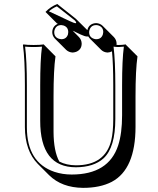

<svg xmlns="http://www.w3.org/2000/svg" viewBox="-20 -869 788 956"><path d="M265.1 -849.1 357.9 -775.4Q360.8 -772.9 362.3 -771L415 -718.8Q420.9 -746.6 449.2 -752.9Q454.6 -753.9 459 -753.9Q478 -752.9 490.7 -740.7L547.4 -684.1Q560.1 -670.4 560.5 -652.3Q560.5 -648.4 560.1 -645.5Q565.9 -645 570.8 -645Q588.4 -645 606 -647.9L607.9 -645L664.6 -588.4Q654.8 -521.5 654.8 -388.7V-238.3Q654.8 -25.9 536.1 36.6Q478.5 66.4 393.6 66.4Q287.6 65.4 224.6 3.4L168 -53.2Q104.5 -118.2 104 -235.8V-444.8Q104 -573.7 94.2 -645L96.2 -647.9Q114.3 -645 147 -645Q179.7 -645 198.2 -647.9L200.2 -645L256.3 -588.4Q246.6 -521.5 246.6 -388.7V-212.4Q247.1 -116.2 275.4 -64.5Q310.5 -46.4 357.9 -45.9Q504.4 -45.9 534.2 -171.4Q543.9 -212.4 543.9 -276.9V-444.8Q543.9 -549.8 537.6 -613.3Q526.9 -607.9 515.6 -607.4Q496.6 -608.4 483.9 -620.6L427.2 -677.2Q422.4 -682.6 418.9 -688Q416.5 -687 414.6 -687Q401.9 -687.5 381.3 -697.3L341.8 -716.3L373.5 -684.1Q386.2 -670.4 386.7 -652.3Q386.7 -622.1 358.9 -610.8Q350.1 -607.9 341.8 -607.4Q322.8 -608.4 309.6 -620.6L252.9 -677.2Q240.2 -690.9 240.2 -709Q241.2 -738.8 268.1 -750.5L263.2 -752.9L206.5 -809.6Q231 -835.4 265.1 -849.1ZM554.2 -444.8V-276.9Q554.2 -134.8 495.6 -80.6Q446.8 -36.6 357.9 -36.1Q179.7 -36.1 180.2 -268.6V-444.8Q180.2 -570.8 189 -636.7Q168.5 -634.8 147 -634.8Q125.5 -634.8 105 -636.7Q113.8 -565.9 113.8 -444.8V-235.8Q113.8 -59.6 251.5 -13.2Q291.5 0 336.9 0Q521 0 568.4 -145Q587.9 -205.1 587.9 -294.9V-444.8Q587.9 -570.3 596.7 -636.7Q583 -635.3 570.8 -634.8Q557.6 -634.8 545.4 -636.7Q554.2 -565.4 554.2 -444.8ZM423.8 -709Q423.8 -683.6 447.8 -675.8Q453.1 -673.8 459 -673.8Q484.4 -673.8 492.2 -697.8Q493.7 -703.6 494.1 -709Q494.1 -734.4 470.2 -742.2Q464.8 -744.1 459 -744.1Q433.6 -744.1 425.8 -720.2Q423.8 -714.4 423.8 -709ZM250 -709Q250 -683.6 273.9 -675.8Q279.8 -674.3 285.2 -673.8Q310.5 -673.8 318.4 -697.8Q319.8 -703.6 319.8 -709Q319.8 -734.4 295.9 -742.2Q290 -743.7 285.2 -744.1Q259.8 -744.1 252 -720.2Q250 -714.4 250 -709ZM263.2 -837.4Q239.7 -827.1 223.6 -812.5L329.1 -763.2Q348.1 -753.9 357.9 -753.4Q358.9 -755.4 359.4 -756.8Q357.4 -762.2 352.1 -767.6Z"/></svg>

Font: Linux Biolinum Shadow O
Style: Regular
Weight: 400
Designer: Philipp H. Poll
Foundry: Philipp H. Poll
Version: Version 1.0.4